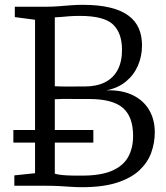

<svg xmlns="http://www.w3.org/2000/svg" viewBox="-20 -771 690 797"><path d="M125.5 -52V-689L41.5 -700V-743H166.5Q196.5 -743 222.5 -745Q248.5 -747 273 -749Q297.5 -751 322.5 -751Q389.5 -751 436.8 -739.5Q484 -728 513.2 -706.2Q542.5 -684.5 556 -653.5Q569.5 -622.5 569.5 -583Q569.5 -538 552.8 -499Q536 -460 503 -432.8Q470 -405.5 421.5 -396Q485 -398 530 -376.5Q575 -355 598.8 -315Q622.5 -275 622.5 -222Q622.5 -178 607.8 -137.2Q593 -96.5 558.8 -64.2Q524.5 -32 466.2 -13Q408 6 321.5 6Q297 6 275.2 4.5Q253.5 3 227.2 1.5Q201 0 162.5 0H39.5V-43ZM207.5 -413Q219 -412.5 236 -412Q253 -411.5 271 -411.8Q289 -412 305 -412Q321 -412 330.5 -412Q381 -412 415.8 -429.5Q450.5 -447 468.5 -481Q486.5 -515 486.5 -564Q486.5 -634 449 -669.5Q411.5 -705 311.5 -705Q287 -705 267.2 -703.5Q247.5 -702 232.5 -700.5Q217.5 -699 207.5 -699ZM207.5 -50Q220.5 -46 240.5 -44.2Q260.5 -42.5 282 -42.2Q303.5 -42 320.5 -42Q398 -42 444.5 -62Q491 -82 511.8 -119Q532.5 -156 532.5 -207Q532.5 -286.5 490 -323.2Q447.5 -360 350.5 -360Q337 -360 317.5 -360Q298 -360 276.8 -360.2Q255.5 -360.5 237.2 -360.2Q219 -360 207.5 -359ZM367.5 -231.5V-179H35.5V-231.5Z"/></svg>

Font: Merriweather Light
Style: Regular
Weight: 300
Designer: Eben Sorkin
Foundry: Eben Sorkin
Version: Version 2.100